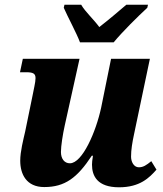

<svg xmlns="http://www.w3.org/2000/svg" viewBox="-20 -786 693 816"><path d="M320 -606H463C502 -653 566 -716 606 -753L609 -766H517C487 -740 437 -698 402 -671C379 -703 342 -736 325 -766H254L251 -753C266 -718 306 -644 320 -606ZM486 10C575 10 615 -31 645 -65L623 -101C602 -84 589 -75 570 -75C549 -75 537 -98 537 -120C537 -149 542 -180 550 -217L617 -536H452L410 -329C388 -226 330 -92 277 -92C254 -92 239 -111 239 -140C239 -166 247 -216 255 -252L318 -536H77L65 -479H90C120 -479 131 -474 131 -454C131 -435 123 -407 118 -378L87 -227C79 -192 66 -142 66 -103C66 -46 92 9 168 9C256 9 308 -30 370 -124H375C372 -105 371 -95 371 -86C371 -39 393 10 486 10Z"/></svg>

Font: Noto Serif SemiCondensed Extra
Style: Italic
Weight: 800
Width: 4
Italic angle: -12°
Designer: Monotype Design Team
Foundry: Monotype Imaging Inc.
Version: Version 1.901